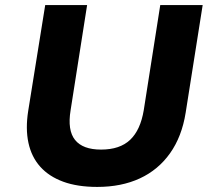

<svg xmlns="http://www.w3.org/2000/svg" viewBox="-20 -725 832 756"><path d="M363 11Q285 11 229 -9.5Q173 -30 138.5 -68.5Q104 -107 92 -162.5Q80 -218 91 -288L158 -705H323L258 -291Q245 -212 275.5 -174Q306 -136 378 -136Q452 -136 492.5 -174.5Q533 -213 546 -291L611 -705H778L711 -281Q696 -187 649.5 -121.5Q603 -56 530.5 -22.5Q458 11 363 11Z"/></svg>

Font: Nunito Sans 6pt ExtraBold
Style: Italic
Weight: 800
Italic angle: -9°
Version: Version 3.101;gftools[0.9.27]